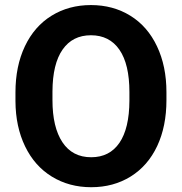

<svg xmlns="http://www.w3.org/2000/svg" viewBox="-20 -741 730 770"><path d="M647.5 -339.4Q647.5 -234.4 610.4 -155.3Q573.2 -76.2 504.2 -33.2Q435.1 9.8 345.7 9.8Q257.3 9.8 188 -32.7Q118.7 -75.2 80.6 -154.1Q42.5 -232.9 42 -335.4V-370.6Q42 -475.6 79.8 -555.4Q117.7 -635.3 186.8 -678Q255.9 -720.7 344.7 -720.7Q433.6 -720.7 502.7 -678Q571.8 -635.3 609.6 -555.4Q647.5 -475.6 647.5 -371.1ZM499 -371.6Q499 -483.4 459 -541.5Q418.9 -599.6 344.7 -599.6Q271 -599.6 231 -542.2Q190.9 -484.9 190.4 -374V-339.4Q190.4 -230.5 230.5 -170.4Q270.5 -110.4 345.7 -110.4Q419.4 -110.4 459 -168.2Q498.5 -226.1 499 -336.9Z"/></svg>

Font: Roboto-o
Style: o-Bold
Weight: 700
Designer: Google
Version: Version 2.134; 2016; ttfautohint (v1.6)